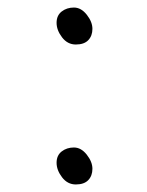

<svg xmlns="http://www.w3.org/2000/svg" viewBox="-20 -487 390 509"><path d="M214 -380.5Q203 -369 181 -369Q159 -369 144.5 -388Q130 -407 130 -426.5Q130 -446 143.5 -456.5Q157 -467 176 -467Q195 -467 210 -448Q225 -429 225 -410.5Q225 -392 214 -380.5ZM214 -9.5Q203 2 181 2Q159 2 144.5 -17Q130 -36 130 -55.5Q130 -75 143.5 -85.5Q157 -96 176 -96Q195 -96 210 -77Q225 -58 225 -39.5Q225 -21 214 -9.5Z"/></svg>

Font: Moon Stars Kai HW Light
Style: Regular
Weight: 300
Designer: GuiWonder
Version: Version 1.101